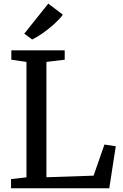

<svg xmlns="http://www.w3.org/2000/svg" viewBox="-20 -1014 662 1034"><path d="M122.5 -59V-680.5L41 -692.5V-743H328.5V-692.5L230 -680.5V-59.5L484 -68L542.5 -235.5L603.5 -226.5L568.5 0H39.5V-49.5ZM154 -801.5H153L110.5 -832.5L240 -994.5L318.5 -935Q303 -913 274.2 -886.8Q245.5 -860.5 213.2 -837.5Q181 -814.5 154 -801.5Z"/></svg>

Font: Merriweather
Style: Regular
Weight: 400
Designer: Eben Sorkin
Foundry: Eben Sorkin
Version: Version 2.100; ttfautohint (v1.7.19-72a1) -l 8 -r 50 -G 200 